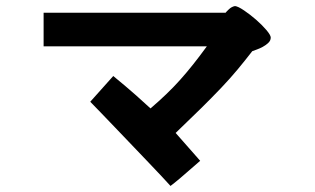

<svg xmlns="http://www.w3.org/2000/svg" viewBox="-20 -623 1040 634"><path d="M874 -499Q874 -489 866 -481.5Q858 -474 848 -468.5Q838 -463 828 -459.5Q818 -456 813 -454Q789 -423 764.5 -393.5Q740 -364 710 -332.5Q680 -301 643.5 -265Q607 -229 560 -184L641 -92Q600 -56 577 -36.5Q554 -17 543 -9Q534 -19 514.5 -40Q495 -61 469.5 -87.5Q444 -114 415.5 -144Q387 -174 360.5 -201.5Q334 -229 312 -252Q290 -275 278 -287L354 -372Q399 -335 429.5 -308Q460 -281 477 -265Q505 -289 529 -312Q553 -335 574.5 -359Q596 -383 617.5 -410Q639 -437 663 -470H124V-581H725Q727 -584 736 -592.5Q745 -601 756 -603Q766 -602 786 -588.5Q806 -575 825.5 -558Q845 -541 859.5 -524Q874 -507 874 -499Z"/></svg>

Font: D2Coding ligature
Style: Bold
Weight: 700
Monospace: yes
Designer: Yong-Rak Park; Jeong-Hwan Yoon; Sang-Min Lee;
Foundry: NHN Corporation
Version: Version 1.3.2; Build 20180524